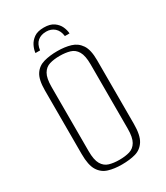

<svg xmlns="http://www.w3.org/2000/svg" viewBox="-184 -806 777 898"><g transform="rotate(-30 204.0 -357.0)"><path d="M205 -726Q239 -726 258.5 -712Q278 -698 286.5 -679Q295 -660 296 -642H271Q267 -673 249 -688.5Q231 -704 205 -704Q177 -704 159 -689Q141 -674 137 -642H112Q114 -661 123.5 -680Q133 -699 152 -712.5Q171 -726 205 -726ZM202 12Q162 12 130.5 2.5Q99 -7 81 -36Q63 -65 63 -125V-469Q63 -526 81 -553.5Q99 -581 131.5 -590Q164 -599 204 -599Q245 -599 276.5 -589.5Q308 -580 326.5 -552.5Q345 -525 345 -469V-125Q345 -64 326.5 -35Q308 -6 276.5 3Q245 12 202 12ZM203 -13Q235 -13 258.5 -20Q282 -27 295.5 -50Q309 -73 309 -120V-467Q309 -514 295.5 -537Q282 -560 258 -567Q234 -574 203 -574Q172 -574 148.5 -567Q125 -560 111.5 -537Q98 -514 98 -467V-120Q98 -73 111.5 -50Q125 -27 148.5 -20Q172 -13 203 -13Z"/></g></svg>

Font: Alumni Sans Thin ExtraLight
Style: Regular
Weight: 250
Version: Version 1.018